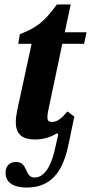

<svg xmlns="http://www.w3.org/2000/svg" viewBox="-20 -613 409 863"><path d="M137 14C176 14 209 3 236 -14L242 -10L227 57C203 164 163 185 136 185C88 185 108 115 52 115C24 115 5 132 5 164C5 212 47 230 101 230C224 230 267 137 288 36L314 -89L283 -112C254 -77 235 -65 214 -65C197 -65 193 -73 193 -86C193 -103 201 -136 201 -136L260 -416H358L369 -468H271L298 -593H236C176 -512 146 -490 69 -459L62 -416H122L59 -125C54 -102 51 -81 51 -64C51 -5 86 14 137 14Z"/></svg>

Font: STIX Two Text
Style: Bold Italic
Weight: 700
Italic angle: -12°
Designer: Ross Mills, John Hudson & Paul Hanslow, Tiro Typeworks Ltd; with prior portions MicroPress Inc. and Coen Hoffman, Elsevi
Foundry: Tiro Typeworks Ltd
Version: Version 2.13 b171